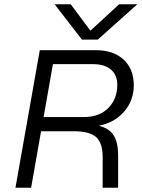

<svg xmlns="http://www.w3.org/2000/svg" viewBox="-20 -887 669 907"><path d="M442 -700H367L238 -867H314L407 -742L543 -867H629ZM328 -267H174L127 0H53L168 -650H432Q516 -650 564 -605.5Q612 -561 612 -484Q612 -413 567 -360.5Q522 -308 447 -293Q496 -281 517 -247.5Q538 -214 538 -153V0H465V-144Q465 -212 434 -239.5Q403 -267 328 -267ZM419 -584H230L186 -334H375Q450 -334 492 -377Q534 -420 534 -486Q534 -533 504 -558.5Q474 -584 419 -584Z"/></svg>

Font: Overused Grotesk
Style: Italic
Weight: 400
Italic angle: -10°
Version: Version 0.003